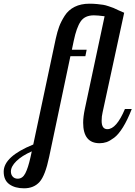

<svg xmlns="http://www.w3.org/2000/svg" viewBox="-204 -769 733 1039"><path d="M-184 160Q-184 78 -24 13L98 -561Q106 -597 116 -624.5Q126 -652 146 -683.5Q166 -715 200 -732Q234 -749 280 -749Q302 -749 322 -747Q342 -745 354.5 -743Q367 -741 384.5 -735Q402 -729 410 -726L438 -713L468 -700L351 -160Q346 -140 346 -115Q346 -70 377 -70Q426 -70 472 -179H509Q486 -120 461.5 -80.5Q437 -41 413.5 -23.5Q390 -6 372.5 0Q355 6 335 6Q246 6 246 -105Q246 -136 255 -179L362 -681Q324 -686 304 -686Q255 -686 232.5 -653Q210 -620 195 -548L185 -500H265L258 -465H177L62 80Q41 181 10 215.5Q-21 250 -74 250Q-123 250 -153.5 228Q-184 206 -184 160ZM-145 159Q-145 176 -135 187Q-125 198 -108 198Q-82 198 -67 169Q-52 140 -39 82L-32 50Q-86 74 -115.5 103Q-145 132 -145 159Z"/></svg>

Font: Lobster Two
Style: Italic
Weight: 400
Designer: Pablo Impallari
Foundry: Pablo Impallari. www.impallari.com
Version: Version 1.006